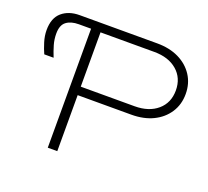

<svg xmlns="http://www.w3.org/2000/svg" viewBox="-127 -907 1152 1063"><g transform="rotate(20 449.0 -375.0)"><path d="M169 -750H626Q699 -750 753.5 -723.5Q808 -697 839 -649.5Q870 -602 870 -540Q870 -478 839 -430.5Q808 -383 753.5 -356.5Q699 -330 626 -330H278V-380H627Q711 -380 761.5 -423.5Q812 -467 812 -540Q812 -613 761.5 -656.5Q711 -700 627 -700H285L310 -725V0H254V-725L272 -701H182Q136 -701 109 -680.5Q82 -660 82 -610Q82 -576 91 -545Q100 -514 114 -479H59Q47 -505 36 -540.5Q25 -576 25 -610Q25 -681 65 -715.5Q105 -750 169 -750Z"/></g></svg>

Font: Unbounded ExtraLight
Style: Regular
Weight: 250
Designer: Luke Prowse, Jean-Baptiste Morizot, Fátima Lázaro, Florian Runge
Foundry: NaN
Version: Version 1.701;gftools[0.9.28.dev5+ged2979d]